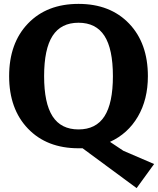

<svg xmlns="http://www.w3.org/2000/svg" viewBox="-20 -744 814 988"><path d="M683 224 405 19H384Q221 19 124 -82Q27 -183 27 -352Q27 -522 124 -623Q221 -724 384 -724Q547 -724 644 -623Q741 -522 741 -352Q741 -232 689.5 -144Q638 -56 546 -14L615 32L773 100ZM207 -352Q207 -213 250.5 -145.5Q294 -78 384 -78Q474 -78 517.5 -145.5Q561 -213 561 -352Q561 -492 517.5 -559.5Q474 -627 384 -627Q294 -627 250.5 -559.5Q207 -492 207 -352Z"/></svg>

Font: Andada
Style: Bold
Weight: 700
Designer: Carolina Giovagnoli
Foundry: Carolina Giovagnoli
Version: Version 1.003